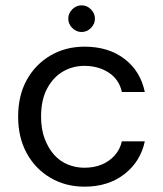

<svg xmlns="http://www.w3.org/2000/svg" viewBox="-20 -688 611 720"><path d="M297 12Q226 12 169.5 -21Q113 -54 80.5 -113Q48 -172 48 -250Q48 -330 80.5 -388.5Q113 -447 169.5 -480Q226 -513 297 -513Q387 -513 447 -467Q507 -421 523 -343H437Q427 -390 388 -415.5Q349 -441 296 -441Q253 -441 216.5 -420Q180 -399 157 -356.5Q134 -314 134 -251Q134 -204 147.5 -168Q161 -132 183 -107.5Q205 -83 234.5 -71Q264 -59 296 -59Q332 -59 360.5 -70.5Q389 -82 409.5 -104.5Q430 -127 437 -158H523Q507 -82 446.5 -35Q386 12 297 12ZM286 -568Q266 -568 251 -583Q236 -598 236 -618Q236 -638 251 -653Q266 -668 286 -668Q306 -668 321 -653Q336 -638 336 -618Q336 -598 321 -583Q306 -568 286 -568Z"/></svg>

Font: DM Sans 17pt
Style: Regular
Weight: 400
Version: Version 4.004;gftools[0.9.30]